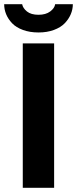

<svg xmlns="http://www.w3.org/2000/svg" viewBox="-32 -892 366 912"><path d="M150.9 -737.8Q109.4 -737.8 76.9 -749.8Q44.4 -761.7 25.6 -781.5Q6.8 -801.3 -2.7 -824.2Q-12.2 -847.2 -12.2 -872.1H73.2Q76.7 -853 96.2 -837.4Q115.7 -821.8 150.9 -821.8Q185.5 -821.8 206.5 -837.6Q227.5 -853.5 230 -872.1H314Q314 -847.7 304.2 -824.5Q294.4 -801.3 275.4 -781.5Q256.3 -761.7 224.1 -749.8Q191.9 -737.8 150.9 -737.8ZM76.2 0V-686H225.1V0Z"/></svg>

Font: Archivo
Style: Bold
Weight: 700
Designer: Hector Gatti
Foundry: Omnibus-Type
Version: Version 2.001